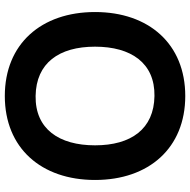

<svg xmlns="http://www.w3.org/2000/svg" viewBox="-16 -759 790 798"><g transform="rotate(90 379.0 -360.0)"><path d="M379 15C595 15 728 -136 728 -360C728 -584 595 -735 379 -735C163 -735 30 -584 30 -360C30 -136 163 15 379 15ZM174 -360C174 -510 242 -609 379 -607C516 -605 584 -510 584 -360C584 -210 516 -111 379 -113C242 -115 174 -210 174 -360Z"/></g></svg>

Font: Eudonet ExtraBold
Style: Regular
Weight: 800
Designer: Mikhail Sharanda
Foundry: Mikhail Sharanda
Version: Version 4.503;Glyphs 3.1.2 (3151)